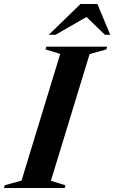

<svg xmlns="http://www.w3.org/2000/svg" viewBox="-61 -938 570 958"><path d="M239.5 -669 166 -691.5 170 -705H473.5L469.5 -691.5L386 -668L193 -36L265.5 -13.5L262 0H-41L-37.5 -13.5L46.5 -37ZM182.5 -764.5 340.5 -918H425L489 -764.5H462.5L355.5 -868H396.5L216 -764.5Z"/></svg>

Font: Newsreader 60pt SemiBold
Style: Italic
Weight: 600
Italic angle: -17°
Designer: Hugues Gentile
Foundry: Production Type
Version: Version 1.003